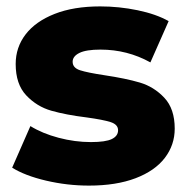

<svg xmlns="http://www.w3.org/2000/svg" viewBox="-20 -571 587 600"><path d="M18 -47 75 -177Q112 -154 163 -140.5Q214 -127 264 -127Q310 -127 329.5 -136.5Q349 -146 349 -164Q349 -182 325.5 -189.5Q302 -197 251 -204Q186 -212 140.5 -225Q95 -238 62 -273Q29 -308 29 -371Q29 -423 60 -463.5Q91 -504 150.5 -527.5Q210 -551 293 -551Q352 -551 410 -539Q468 -527 507 -505L450 -376Q378 -416 294 -416Q249 -416 228 -405.5Q207 -395 207 -378Q207 -359 230 -351.5Q253 -344 306 -336Q373 -326 417 -313Q461 -300 493.5 -265.5Q526 -231 526 -169Q526 -118 495 -77.5Q464 -37 403.5 -14Q343 9 258 9Q190 9 124 -6.5Q58 -22 18 -47Z"/></svg>

Font: Idrija
Style: Regular
Weight: 800
Designer: Julieta Ulanovsky
Foundry: Julieta Ulanovsky
Version: Version 7.200